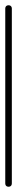

<svg xmlns="http://www.w3.org/2000/svg" viewBox="-20 -710 65 730"><path d="M0 -13H25V-678H0ZM13 -25Q9 -25 6 -23.5Q3 -22 1.5 -19Q0 -16 0 -13Q0 -9 1.5 -6Q3 -3 6 -1.5Q9 0 13 0Q16 0 19 -1.5Q22 -3 23.5 -6Q25 -9 25 -13Q25 -16 23.5 -19Q22 -22 19 -23.5Q16 -25 13 -25ZM13 -690Q9 -690 6 -688.5Q3 -687 1.5 -684Q0 -681 0 -678Q0 -674 1.5 -671Q3 -668 6 -666.5Q9 -665 13 -665Q16 -665 19 -666.5Q22 -668 23.5 -671Q25 -674 25 -678Q25 -681 23.5 -684Q22 -687 19 -688.5Q16 -690 13 -690Z"/></svg>

Font: Wavefont Thin
Style: Regular
Weight: 100
Monospace: yes
Version: Version 3.005;gftools[0.9.33]